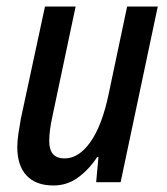

<svg xmlns="http://www.w3.org/2000/svg" viewBox="-20 -559 513 589"><path d="M144 10Q90 10 61.5 -20.5Q33 -51 33 -108Q33 -126 36.5 -149.5Q40 -173 44 -195L118 -539H212L141 -203Q131 -158 131 -126Q131 -73 178 -73Q222 -73 257.5 -123.5Q293 -174 313 -269L370 -539H464L350 0H275L282 -77H278Q253 -39 219.5 -14.5Q186 10 144 10Z"/></svg>

Font: Noto Sans Condensed Medium
Style: Italic
Weight: 500
Width: 3
Italic angle: -12°
Designer: Monotype Design Team
Foundry: Monotype Imaging Inc.
Version: Version 2.013; ttfautohint (v1.8.4.7-5d5b)